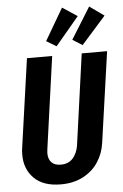

<svg xmlns="http://www.w3.org/2000/svg" viewBox="-63 -996 675 1055"><g transform="rotate(-5 274.5 -468.5)"><path d="M475 -192Q467 -134 436 -87Q405 -40 352.5 -12.5Q300 15 230 15Q133 15 82.5 -35.5Q32 -86 32 -164Q32 -186 34 -198L104 -692H243L172 -184Q170 -168 170 -162Q170 -130 187 -111.5Q204 -93 239 -93Q281 -93 305 -120Q329 -147 336 -189L406 -692H546ZM402 -898 272 -743 217 -776 320 -952ZM549 -888 415 -737 361 -771 469 -945Z"/></g></svg>

Font: Fira Sans Compressed SemiBold
Style: Italic
Weight: 600
Width: 1
Italic angle: -8°
Designer: bBox Type GmbH & Carrois Corporate GbR & Edenspiekermann AG
Foundry: bBox Type GmbH & Carrois Corporate GbR & Edenspiekermann AG
Version: Version 4.301